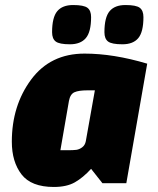

<svg xmlns="http://www.w3.org/2000/svg" viewBox="-20 -728 627 763"><path d="M550 -660Q550 -601 529.5 -576.5Q509 -552 466.5 -552Q424 -552 409.5 -563Q395 -574 395 -600Q395 -659 415.5 -683.5Q436 -708 478.5 -708Q521 -708 535.5 -697Q550 -686 550 -660ZM342 -660Q342 -601 321 -576.5Q300 -552 258 -552Q216 -552 201.5 -563Q187 -574 187 -600Q187 -659 207.5 -683.5Q228 -708 270.5 -708Q313 -708 327.5 -697Q342 -686 342 -660ZM565 -475 482 0H387L342 -57Q310 -22 277.5 -3.5Q245 15 194 15Q104 15 65.5 -35Q27 -85 27 -165Q27 -308 103.5 -411.5Q180 -515 316 -515Q431 -515 565 -475ZM254 -327 220 -131H249Q271 -131 283 -132.5Q295 -134 306.5 -142.5Q318 -151 321 -167L357 -369H327Q293 -369 276 -361.5Q259 -354 254 -327Z"/></svg>

Font: Changa One
Style: Italic
Weight: 400
Italic angle: -12°
Designer: Eduardo Rodriguez Tunni
Foundry: Eduardo Rodriguez Tunni
Version: Version 1.003